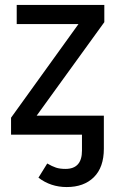

<svg xmlns="http://www.w3.org/2000/svg" viewBox="-20 -547 469 780"><path d="M403.8 -526.9V-457L128.9 -77.1H401.9V57.1Q401.9 132.8 361.3 172.9Q320.8 212.9 251 212.9Q186 212.9 136.2 174.8L171.9 117.2Q191.9 128.9 207.5 134Q223.1 139.2 246.1 139.2Q313 139.2 313 64.9V0H24.9V-68.8L298.8 -449.2H47.9V-526.9Z"/></svg>

Font: FiraGO
Style: Regular
Weight: 400
Designer: bBox Type
Foundry: bBox Type GmbH
Version: Version 1.001;PS 001.001;hotconv 1.0.88;makeotf.lib2.5.64775